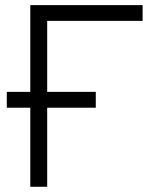

<svg xmlns="http://www.w3.org/2000/svg" viewBox="-20 -713 626 733"><path d="M5.9 -301.8H95.7V0H160.2V-301.8H345.7V-362.3H160.2V-633.3H524.4V-693.4H95.7V-362.3H5.9Z"/></svg>

Font: Cascadia Code PL Light
Style: Regular
Weight: 300
Monospace: yes
Designer: Aaron Bell
Foundry: Saja Typeworks
Version: Version 2404.023